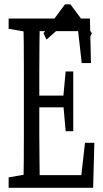

<svg xmlns="http://www.w3.org/2000/svg" viewBox="-20 -891 488 911"><path d="M21 0V-49.3L122.6 -66.9H129.9V0ZM90.8 0Q92.3 -61 92.8 -122.1Q93.3 -183.1 93.3 -246.1Q93.3 -309.1 93.3 -371.6V-430.7Q93.3 -493.2 93.3 -555.4Q93.3 -617.7 92.8 -680.2Q92.3 -742.7 90.8 -803.2H168.9Q168 -743.2 167.2 -681.2Q166.5 -619.1 166.5 -556.6Q166.5 -494.1 166.5 -430.7V-385.7Q166.5 -317.4 166.5 -252Q166.5 -186.5 167.5 -124Q168.5 -61.5 168.9 0ZM129.9 0V-60.1H389.2L361.8 -23.4L383.3 -213.4H427.7L421.9 0ZM129.9 -381.8V-437.5H305.2V-381.8ZM291.5 -268.6 279.8 -401.9V-425.8L291.5 -551.8H327.6V-268.6ZM21 -754.4V-803.2H129.9V-736.8H122.6ZM367.7 -591.8 346.7 -779.8 374 -743.2H129.9V-803.2H406.7L411.6 -591.8ZM314 -870.6 416 -733.4 400.9 -703.1 269 -820.8H333.5L200.7 -703.1L186.5 -733.4L288.6 -870.6Z"/></svg>

Font: Scarab Serif
Style: Regular
Weight: 400
Designer: John Roberts
Foundry: Scarab
Version: 1.0